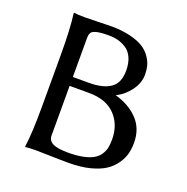

<svg xmlns="http://www.w3.org/2000/svg" viewBox="-118 -759 853 874"><g transform="rotate(20 308.0 -322.5)"><path d="M189.9 -559.1V-371.1H268.1Q335.4 -371.1 371.8 -396Q408.2 -420.9 408.2 -481Q408.2 -517.1 396.5 -543Q384.8 -568.8 365 -581.5Q345.2 -594.2 324.7 -599.6Q304.2 -605 280.8 -605Q240.7 -605 220.9 -600.1Q201.2 -595.2 195.6 -586.2Q189.9 -577.1 189.9 -559.1ZM189.9 -328.1V-87.9Q189.9 -63 212.6 -51.5Q235.4 -40 287.1 -40Q329.1 -40 359.9 -46.6Q390.6 -53.2 408.7 -64Q426.8 -74.7 437.5 -91.3Q448.2 -107.9 451.7 -125Q455.1 -142.1 455.1 -165Q455.1 -236.3 411.1 -282.2Q367.2 -328.1 283.2 -328.1ZM147 -645Q173.8 -645 216.1 -646.5Q258.3 -647.9 273.9 -647.9Q327.6 -647.9 368.2 -637.9Q408.7 -627.9 432.4 -612.8Q456.1 -597.7 470.7 -576.2Q485.4 -554.7 490.2 -535.2Q495.1 -515.6 495.1 -493.2Q495.1 -453.1 468.3 -416.3Q441.4 -379.4 401.9 -359.9Q471.7 -339.8 512.9 -296.1Q554.2 -252.4 554.2 -184.1Q554.2 -156.2 547.9 -131.3Q541.5 -106.4 524.2 -81.3Q506.8 -56.2 479.7 -38.1Q452.6 -20 408.2 -8.5Q363.8 2.9 306.2 2.9Q258.3 2.9 216.6 1.5Q174.8 0 147 0Q131.3 0 118.4 0.7Q105.5 1.5 100.6 2L95.2 2.9L94.2 0Q104 -67.9 104 -200.2V-444.8Q104 -573.7 94.2 -645L96.2 -647.9Q112.8 -645 147 -645Z"/></g></svg>

Font: Linux Biolinum G
Style: Regular
Weight: 400
Designer: Philipp H. Poll
Foundry: Philipp H. Poll
Version: Version 1.1.0 ; ttfautohint (v1.6)